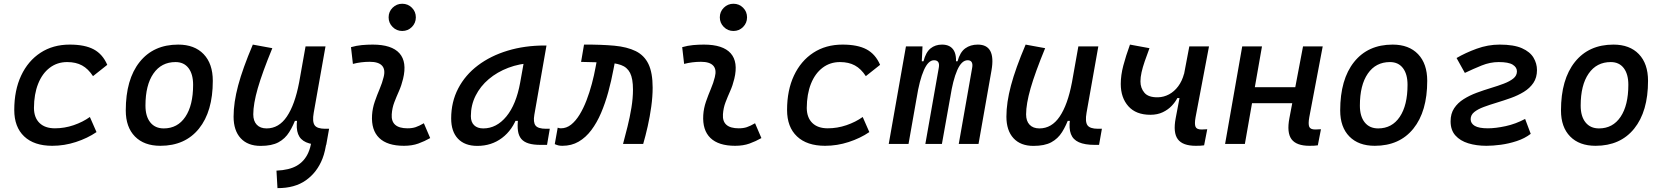

<svg xmlns="http://www.w3.org/2000/svg" viewBox="-20 -764 8829 1019"><path d="M271.5 -83Q322.3 -83 370.8 -99.6Q419.4 -116.2 457 -143.1L492.2 -63Q444.3 -30.3 382.8 -10.3Q321.3 9.8 257.3 9.8Q161.1 9.8 108.4 -40Q55.7 -89.8 55.7 -180.2Q55.7 -285.2 92.3 -363Q128.9 -440.9 195.1 -484.1Q261.2 -527.3 350.1 -527.3Q430.2 -527.3 477.5 -502Q524.9 -476.6 549.3 -419.9L473.6 -359.9Q448.2 -398.9 415.5 -416.7Q382.8 -434.6 336.4 -434.6Q283.7 -434.6 243.9 -404.3Q204.1 -374 182.4 -319.3Q160.6 -264.6 160.2 -190.9Q160.6 -139.6 189.7 -111.3Q218.8 -83 271.5 -83Z M831.1 9.8Q744.6 9.8 696 -39.8Q647.5 -89.4 647.5 -177.7Q647.5 -342.8 721.2 -435.1Q794.9 -527.3 925.8 -527.3Q1012.2 -527.3 1060.8 -476.6Q1109.4 -425.8 1109.4 -335Q1109.4 -172.4 1035.9 -81.3Q962.4 9.8 831.1 9.8ZM849.1 -82.5Q922.4 -82.5 963.6 -143.8Q1004.9 -205.1 1004.9 -314Q1004.9 -370.6 980.5 -402.6Q956.1 -434.6 911.6 -434.6Q836.4 -434.6 794.2 -373.5Q752 -312.5 752 -203.6Q752 -146.5 777.6 -114.5Q803.2 -82.5 849.1 -82.5Z M1452.6 234.4 1447.3 141.6Q1515.6 138.7 1555.7 115.2Q1595.7 91.8 1615.7 47.4Q1622.1 33.2 1626.5 17.1Q1630.9 1 1634.3 -17.1L1645.5 -80.6H1726.1L1714.8 -16.1Q1710 10.7 1704.6 34.4Q1699.2 58.1 1691.4 78.1Q1663.1 150.4 1603.8 192.6Q1544.4 234.9 1452.6 234.4ZM1363.3 10.3Q1294.9 10.3 1257.3 -30.5Q1219.7 -71.3 1219.7 -145Q1219.7 -219.7 1243.9 -310.3Q1268.1 -400.9 1321.8 -527.3L1425.3 -508.3Q1372.1 -378.9 1348.1 -295.7Q1324.2 -212.4 1324.2 -157.2Q1324.2 -121.6 1342.8 -102.1Q1361.3 -82.5 1395 -82.5Q1460 -82.5 1502.4 -145.3Q1544.9 -208 1567.4 -325.7L1558.6 -122.6H1526.4L1554.2 -146Q1537.1 -98.1 1515.1 -63Q1493.2 -27.8 1457.8 -8.8Q1422.4 10.3 1363.3 10.3ZM1688.5 4.9Q1635.7 4.9 1604.5 -9Q1573.2 -22.9 1562 -52.7Q1550.8 -82.5 1557.1 -129.9L1551.3 -234.9L1601.6 -517.6H1707.5L1645 -165.5Q1636.7 -118.7 1649.7 -99.6Q1662.6 -80.6 1705.6 -80.6H1726.6L1711.4 4.9Z M2114.7 -599.6Q2085 -599.6 2063.7 -620.8Q2042.5 -642.1 2042.5 -671.9Q2042.5 -702.1 2063.7 -723.1Q2085 -744.1 2114.7 -744.1Q2145 -744.1 2166 -723.1Q2187 -702.1 2187 -671.9Q2187 -642.1 2166 -620.8Q2145 -599.6 2114.7 -599.6ZM2229.5 -109.9 2263.2 -31.2Q2233.4 -14.2 2200.2 -2.2Q2167 9.8 2124 9.8Q2035.6 9.8 1992.7 -31.7Q1949.7 -73.2 1954.6 -153.3Q1957 -189.9 1969 -224.6Q1981 -259.3 1994.9 -292Q2008.8 -324.7 2016.1 -355Q2026.4 -395 2007.6 -415.5Q1988.8 -436 1942.4 -436Q1896 -436 1853 -424.8L1842.8 -513.7Q1871.6 -522 1900.4 -524.7Q1929.2 -527.3 1958 -527.3Q2059.1 -527.3 2100.1 -481.2Q2141.1 -435.1 2119.1 -345.2Q2110.8 -310.5 2097.4 -280.5Q2084 -250.5 2072.8 -221.2Q2061.5 -191.9 2059.1 -157.7Q2053.7 -83 2143.1 -83Q2167.5 -83 2185.8 -89.1Q2204.1 -95.2 2229.5 -109.9Z M2513.2 10.3Q2446.8 10.3 2410.6 -27.8Q2374.5 -65.9 2374.5 -135.3Q2374.5 -223.1 2411.9 -294.7Q2449.2 -366.2 2516.6 -417Q2584 -467.8 2674.3 -495.1Q2764.6 -522.5 2870.6 -522.5H2880.4L2815.9 -154.8Q2809.1 -115.7 2822 -98.1Q2835 -80.6 2877.9 -80.6H2897.9L2883.3 4.9H2848.6Q2811 4.9 2785.9 -2.7Q2760.7 -10.3 2746.8 -26.6Q2732.9 -43 2729 -69.8Q2725.1 -96.7 2730 -135.3L2758.3 -122.6H2701.7L2727.5 -150.9Q2700.7 -74.2 2644.5 -32Q2588.4 10.3 2513.2 10.3ZM2544.9 -82.5Q2615.2 -82.5 2667.5 -146Q2719.7 -209.5 2740.7 -325.7L2766.1 -467.3L2805.7 -429.7Q2737.3 -426.8 2678 -404.3Q2618.7 -381.8 2574 -344Q2529.3 -306.2 2504.2 -256.1Q2479 -206.1 2479 -147.5Q2479 -116.2 2496.3 -99.4Q2513.7 -82.5 2544.9 -82.5Z M3286.6 0Q3298.3 -43 3310.5 -92.3Q3322.8 -141.6 3331.1 -192.1Q3339.4 -242.7 3339.4 -288.6Q3339.4 -346.7 3324 -377Q3308.6 -407.2 3275.9 -418.9Q3243.2 -430.7 3190.7 -432.4Q3138.2 -434.1 3064 -435.5L3079.6 -527.3Q3171.9 -527.8 3240.2 -521.5Q3308.6 -515.1 3354 -492.7Q3399.4 -470.2 3421.6 -424.1Q3443.8 -377.9 3443.8 -298.8Q3443.8 -251.5 3436.5 -198.5Q3429.2 -145.5 3417.7 -94.2Q3406.2 -43 3393.6 0ZM2964.8 9.8Q2954.1 9.8 2945.3 8.1Q2936.5 6.3 2924.3 1L2939.9 -86.4Q2947.3 -84.5 2949.2 -83.7Q2951.2 -83 2957 -83Q2986.3 -83 3011 -102.5Q3035.6 -122.1 3056.2 -155.8Q3076.7 -189.5 3092.8 -231.4Q3108.9 -273.4 3121.1 -319.1Q3133.3 -364.7 3141.1 -408.2L3147.5 -442.4L3243.7 -436.5L3236.3 -397.9Q3224.6 -335.4 3208.3 -275.6Q3191.9 -215.8 3169.9 -164.3Q3147.9 -112.8 3118.4 -73.5Q3088.9 -34.2 3051 -12.2Q3013.2 9.8 2964.8 9.8Z M3872.6 -599.6Q3842.8 -599.6 3821.5 -620.8Q3800.3 -642.1 3800.3 -671.9Q3800.3 -702.1 3821.5 -723.1Q3842.8 -744.1 3872.6 -744.1Q3902.8 -744.1 3923.8 -723.1Q3944.8 -702.1 3944.8 -671.9Q3944.8 -642.1 3923.8 -620.8Q3902.8 -599.6 3872.6 -599.6ZM3987.3 -109.9 4021 -31.2Q3991.2 -14.2 3958 -2.2Q3924.8 9.8 3881.8 9.8Q3793.5 9.8 3750.5 -31.7Q3707.5 -73.2 3712.4 -153.3Q3714.8 -189.9 3726.8 -224.6Q3738.8 -259.3 3752.7 -292Q3766.6 -324.7 3773.9 -355Q3784.2 -395 3765.4 -415.5Q3746.6 -436 3700.2 -436Q3653.8 -436 3610.8 -424.8L3600.6 -513.7Q3629.4 -522 3658.2 -524.7Q3687 -527.3 3715.8 -527.3Q3816.9 -527.3 3857.9 -481.2Q3898.9 -435.1 3877 -345.2Q3868.7 -310.5 3855.2 -280.5Q3841.8 -250.5 3830.6 -221.2Q3819.3 -191.9 3816.9 -157.7Q3811.5 -83 3900.9 -83Q3925.3 -83 3943.6 -89.1Q3961.9 -95.2 3987.3 -109.9Z M4373 -83Q4423.8 -83 4472.4 -99.6Q4521 -116.2 4558.6 -143.1L4593.8 -63Q4545.9 -30.3 4484.4 -10.3Q4422.9 9.8 4358.9 9.8Q4262.7 9.8 4210 -40Q4157.2 -89.8 4157.2 -180.2Q4157.2 -285.2 4193.8 -363Q4230.5 -440.9 4296.6 -484.1Q4362.8 -527.3 4451.7 -527.3Q4531.7 -527.3 4579.1 -502Q4626.5 -476.6 4650.9 -419.9L4575.2 -359.9Q4549.8 -398.9 4517.1 -416.7Q4484.4 -434.6 4438 -434.6Q4385.3 -434.6 4345.5 -404.3Q4305.7 -374 4283.9 -319.3Q4262.2 -264.6 4261.7 -190.9Q4262.2 -139.6 4291.3 -111.3Q4320.3 -83 4373 -83Z M4876 -517.6 4869.6 -384.3 4801.8 0H4696.8L4788.1 -517.6ZM4891.1 0 4962.4 -404.3Q4969.7 -444.3 4937 -444.3Q4906.7 -444.3 4883.3 -391.6Q4859.9 -338.9 4844.7 -242.7L4856.4 -439H4881.3Q4893.6 -486.8 4918.7 -507.1Q4943.8 -527.3 4979.5 -527.3Q5024.9 -527.3 5043.2 -494.6Q5061.5 -461.9 5048.8 -390.6L4979 0ZM5242.2 -390.6 5173.3 0H5068.4L5139.6 -404.3Q5143.1 -423.3 5137.2 -433.8Q5131.3 -444.3 5115.7 -444.3Q5083.5 -444.3 5060.3 -391.6Q5037.1 -338.9 5022.5 -242.7L5029.3 -439H5062Q5075.2 -487.3 5102.8 -507.3Q5130.4 -527.3 5169.4 -527.3Q5266.1 -527.3 5242.2 -390.6Z M5464.8 10.3Q5396.5 10.3 5358.9 -30.5Q5321.3 -71.3 5321.3 -145Q5321.3 -219.7 5345.5 -310.3Q5369.6 -400.9 5423.3 -527.3L5526.9 -508.3Q5473.6 -378.9 5449.7 -295.7Q5425.8 -212.4 5425.8 -157.2Q5425.8 -121.6 5444.3 -102.1Q5462.9 -82.5 5496.6 -82.5Q5561.5 -82.5 5604 -145.3Q5646.5 -208 5668.9 -325.7L5660.2 -122.6H5627.9L5655.8 -146Q5638.7 -98.1 5616.7 -63Q5594.7 -27.8 5559.3 -8.8Q5523.9 10.3 5464.8 10.3ZM5790 4.9Q5737.3 4.9 5706.1 -9Q5674.8 -22.9 5663.6 -52.7Q5652.3 -82.5 5658.7 -129.9L5652.8 -234.9L5703.1 -517.6H5809.1L5746.6 -165.5Q5738.3 -118.7 5751.2 -99.6Q5764.2 -80.6 5807.1 -80.6H5828.1L5813 4.9Z M6085.4 -154.8Q6008.8 -154.8 5968.5 -200.2Q5928.2 -245.6 5928.2 -318.4Q5928.2 -364.7 5941.7 -415.8Q5955.1 -466.8 5977.1 -527.3L6080.6 -508.3Q6066.4 -470.2 6055.4 -438.5Q6044.4 -406.7 6038.6 -380.4Q6032.7 -354 6032.7 -332Q6032.7 -296.4 6054 -271.5Q6075.2 -246.6 6126 -247.6Q6157.2 -248.5 6184.8 -263.4Q6212.4 -278.3 6233.2 -306.2Q6253.9 -334 6264.2 -373L6253.9 -243.7H6228.5Q6218.3 -223.1 6199 -202.6Q6179.7 -182.1 6151.4 -168.5Q6123 -154.8 6085.4 -154.8ZM6326.2 9.8Q6256.8 9.8 6231 -25.1Q6205.1 -60.1 6219.7 -136.7L6292 -517.6H6396.5L6325.2 -141.6Q6318.8 -106 6325 -91.3Q6331.1 -76.7 6356.9 -76.7Q6370.6 -76.7 6387.2 -78.1L6370.6 7.3Q6361.3 8.8 6350.3 9.3Q6339.4 9.8 6326.2 9.8Z M6481.9 0 6572.8 -517.6H6677.7L6586.9 0ZM6550.3 -216.3 6564.9 -301.3H6941.4L6926.8 -216.3ZM6929.7 9.8Q6860.4 9.8 6834.5 -25.1Q6808.6 -60.1 6823.2 -136.7L6895.5 -517.6H7000L6928.7 -141.6Q6922.4 -106 6928.5 -91.3Q6934.6 -76.7 6960.4 -76.7Q6974.1 -76.7 6990.7 -78.1L6974.1 7.3Q6964.8 8.8 6953.9 9.3Q6942.9 9.8 6929.7 9.8Z M7276.4 9.8Q7189.9 9.8 7141.4 -39.8Q7092.8 -89.4 7092.8 -177.7Q7092.8 -342.8 7166.5 -435.1Q7240.2 -527.3 7371.1 -527.3Q7457.5 -527.3 7506.1 -476.6Q7554.7 -425.8 7554.7 -335Q7554.7 -172.4 7481.2 -81.3Q7407.7 9.8 7276.4 9.8ZM7294.4 -82.5Q7367.7 -82.5 7408.9 -143.8Q7450.2 -205.1 7450.2 -314Q7450.2 -370.6 7425.8 -402.6Q7401.4 -434.6 7356.9 -434.6Q7281.7 -434.6 7239.5 -373.5Q7197.3 -312.5 7197.3 -203.6Q7197.3 -146.5 7222.9 -114.5Q7248.5 -82.5 7294.4 -82.5Z M7869.1 9.8Q7815.9 9.8 7772.7 -3.4Q7729.5 -16.6 7704.1 -45.2Q7678.7 -73.7 7678.7 -120.1Q7678.7 -161.1 7697.8 -189.7Q7716.8 -218.3 7748.3 -238Q7779.8 -257.8 7817.4 -271.7Q7855 -285.6 7892.3 -296.9Q7929.7 -308.1 7961.2 -320.1Q7992.7 -332 8011.7 -347.4Q8030.8 -362.8 8030.8 -385.3Q8030.8 -406.7 8008.5 -420.7Q7986.3 -434.6 7933.6 -434.6Q7888.7 -434.6 7843.3 -416.3Q7797.9 -397.9 7754.4 -377L7710.4 -456.1Q7756.8 -483.4 7816.9 -505.4Q7877 -527.3 7939 -527.3Q8014.2 -527.3 8057.4 -508.1Q8100.6 -488.8 8118.9 -457.8Q8137.2 -426.8 8137.2 -392.1Q8137.2 -352.1 8118.2 -324Q8099.1 -295.9 8067.6 -276.6Q8036.1 -257.3 7998.5 -243.9Q7960.9 -230.5 7923.6 -219.2Q7886.2 -208 7854.7 -196.3Q7823.2 -184.6 7804.2 -169.2Q7785.2 -153.8 7785.2 -131.3Q7785.2 -108.9 7807.1 -95.9Q7829.1 -83 7876.5 -83Q7917.5 -83 7970.7 -94.5Q8023.9 -106 8074.2 -132.8L8104 -53.7Q8072.3 -29.3 8030 -15.4Q7987.8 -1.5 7945.3 4.2Q7902.8 9.8 7869.1 9.8Z M8448.2 9.8Q8361.8 9.8 8313.2 -39.8Q8264.6 -89.4 8264.6 -177.7Q8264.6 -342.8 8338.4 -435.1Q8412.1 -527.3 8543 -527.3Q8629.4 -527.3 8678 -476.6Q8726.6 -425.8 8726.6 -335Q8726.6 -172.4 8653.1 -81.3Q8579.6 9.8 8448.2 9.8ZM8466.3 -82.5Q8539.6 -82.5 8580.8 -143.8Q8622.1 -205.1 8622.1 -314Q8622.1 -370.6 8597.7 -402.6Q8573.2 -434.6 8528.8 -434.6Q8453.6 -434.6 8411.4 -373.5Q8369.1 -312.5 8369.1 -203.6Q8369.1 -146.5 8394.8 -114.5Q8420.4 -82.5 8466.3 -82.5Z"/></svg>

Font: Cascadia Mono NF
Style: Italic
Weight: 400
Italic angle: -10°
Monospace: yes
Designer: Aaron Bell
Foundry: Saja Typeworks
Version: Version 2404.023